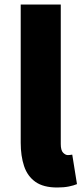

<svg xmlns="http://www.w3.org/2000/svg" viewBox="-20 -819 372 853"><path d="M234 14Q173 14 137.5 -11Q102 -36 87 -81Q72 -126 72 -185V-799H250V-179Q250 -151 260.5 -140.5Q271 -130 281 -130Q286 -130 290 -130.5Q294 -131 301 -132L322 -1Q308 5 286 9.5Q264 14 234 14Z"/></svg>

Font: Noto Sans JP Thin Black
Style: Regular
Weight: 900
Version: Version 2.004-H2;hotconv 1.0.118;makeotfexe 2.5.65603